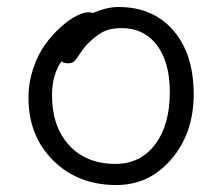

<svg xmlns="http://www.w3.org/2000/svg" viewBox="-20 -514 632 546"><path d="M311 12.2Q201.7 12.2 131.3 -57.6Q61 -127.4 61 -235.8Q61 -279.3 74.7 -319.8Q88.4 -360.4 108.9 -388.2Q129.4 -416 153.1 -437.3Q176.8 -458.5 197.3 -468.8Q217.8 -479 231 -479Q238.3 -479 244.1 -477.1Q284.2 -494.1 316.9 -494.1Q415.5 -494.1 473.1 -427.2Q530.8 -360.4 530.8 -246.1Q530.8 -135.7 467.8 -61.8Q404.8 12.2 311 12.2ZM127.9 -243.2Q127.9 -153.8 176.8 -100.8Q225.6 -47.9 308.1 -47.9Q379.4 -47.9 421.1 -103.3Q462.9 -158.7 462.9 -252Q462.9 -336.9 426.3 -385.5Q389.6 -434.1 325.2 -434.1Q293.9 -434.1 273.4 -423.6Q252.9 -413.1 230 -390.1Q217.8 -377.9 208 -362.3Q198.2 -346.7 191.9 -340.3Q185.5 -334 173.8 -334Q160.6 -334 154.8 -339.8Q127.9 -300.8 127.9 -243.2Z"/></svg>

Font: Shantell Sans Normal
Style: Regular
Weight: 300
Designer: Stephen Nixon, Anya Danilova, Shantell Martin
Foundry: Arrow Type
Version: Version 1.006;[559af2be0]